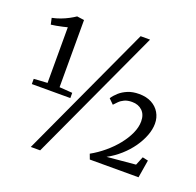

<svg xmlns="http://www.w3.org/2000/svg" viewBox="-147 -969 1196 1174"><g transform="rotate(20 451.5 -382.0)"><path d="M135 -352V-714Q126.5 -711.5 106.5 -707Q86.5 -702.5 65 -698.5Q43.5 -694.5 31.5 -693.5L22.5 -734.5Q50 -740 76.8 -750Q103.5 -760 126.8 -772.5Q150 -785 166 -796L213 -789.5V-352.5L297.5 -346.5V-312.5H47V-346.5ZM572 -815H633.5L233.5 51H172.5ZM525.5 -33.5Q570.5 -58.5 611.5 -92.8Q652.5 -127 684.5 -166.8Q716.5 -206.5 735 -247.5Q753.5 -288.5 753.5 -326Q753.5 -370.5 728 -395Q702.5 -419.5 661.5 -419.5Q631.5 -419.5 611.5 -410Q591.5 -400.5 578.5 -387.2Q565.5 -374 555.5 -363L524 -394Q537.5 -415 559.2 -434.5Q581 -454 612.2 -467Q643.5 -480 685.5 -480Q733 -480 767 -461.8Q801 -443.5 819.2 -412.2Q837.5 -381 837.5 -342Q837.5 -304.5 822 -263.8Q806.5 -223 778.8 -183.5Q751 -144 712.8 -109.8Q674.5 -75.5 628.5 -50.5L814.5 -67.5L837.5 -123.5L874 -115.5L855 0H538Z"/></g></svg>

Font: Merriweather 24pt SemiCondensed Light
Style: Regular
Weight: 300
Width: 4
Designer: Eben Sorkin
Foundry: Eben Sorkin
Version: Version 2.100